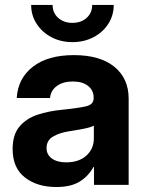

<svg xmlns="http://www.w3.org/2000/svg" viewBox="-20 -750 593 779"><path d="M208.5 8.8Q131.3 8.8 81.3 -29.8Q31.2 -68.4 31.2 -145.5Q31.2 -203.6 59.1 -236.6Q86.9 -269.5 132.8 -284.7Q178.7 -299.8 232.4 -304.7Q303.2 -312 331.5 -319.3Q359.9 -326.7 359.9 -351.6V-355Q359.9 -383.3 337.4 -401.4Q314.9 -419.4 275.4 -419.4Q235.4 -419.4 210.4 -400.9Q185.5 -382.3 183.1 -352.5H47.9Q52.7 -432.1 113.3 -479.2Q173.8 -526.4 279.8 -526.4Q385.7 -526.4 443.8 -479.2Q502 -432.1 502 -349.6V0H361.3V-72.8H359.4Q338.9 -35.2 303.2 -13.2Q267.6 8.8 208.5 8.8ZM248.5 -91.3Q300.3 -91.3 330.6 -118.9Q360.8 -146.5 360.8 -188.5V-240.2Q348.6 -233.4 320.3 -227.8Q292 -222.2 257.3 -216.8Q220.2 -210.9 194.6 -195.6Q168.9 -180.2 168.9 -149.4Q168.9 -122.1 190.7 -106.7Q212.4 -91.3 248.5 -91.3ZM273.9 -579.1Q226.6 -579.1 188.7 -599.1Q150.9 -619.1 128.7 -653.3Q106.4 -687.5 106.4 -730H193.4Q193.4 -697.8 216.1 -677.5Q238.8 -657.2 273.9 -657.2Q309.1 -657.2 331.5 -677.5Q354 -697.8 354 -730H441.4Q441.4 -687.5 419.4 -653.3Q397.5 -619.1 359.4 -599.1Q321.3 -579.1 273.9 -579.1Z"/></svg>

Font: Inter Display
Style: Bold
Weight: 700
Designer: Rasmus Andersson
Foundry: rsms
Version: Version 4.001;git-9221beed3